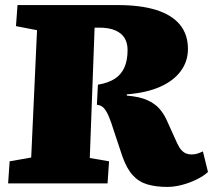

<svg xmlns="http://www.w3.org/2000/svg" viewBox="-20 -723 847 757"><path d="M366 -389Q407 -396 432.5 -412.5Q458 -429 470.5 -457Q483 -485 483 -526Q483 -553 471.5 -572.5Q460 -592 435 -603Q410 -614 371 -614H353L334 -100L410 -87L404 0H12L18 -87L103 -102L126 -604L43 -620L49 -703H444Q535 -703 596.5 -683.5Q658 -664 689.5 -625.5Q721 -587 721 -530Q721 -481 692.5 -442.5Q664 -404 610.5 -380.5Q557 -357 480 -351V-346Q530 -342 560 -328.5Q590 -315 607.5 -295.5Q625 -276 637 -250L679 -157Q687 -140 696 -130.5Q705 -121 715 -117.5Q725 -114 735 -114Q747 -114 757 -117Q767 -120 780 -126L800 -45Q783 -29 755.5 -15.5Q728 -2 697.5 6Q667 14 639 14Q595 14 561 4Q527 -6 503 -32.5Q479 -59 462 -108L430 -204Q418 -243 408.5 -265Q399 -287 389 -297.5Q379 -308 362 -310Z"/></svg>

Font: Literata 18pt Black
Style: Italic
Weight: 900
Italic angle: -2°
Designer: Latin by Veronika Burian and Jose Scaglione. Greek by Irene Vlachou. Cyrillic by Vera Evstafieva
Foundry: TypeTogether
Version: Version 3.103;gftools[0.9.29]